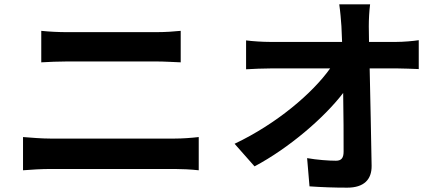

<svg xmlns="http://www.w3.org/2000/svg" viewBox="-20 -821 2040 884"><path d="M86 -37C123 -40 172 -43 211 -43H785C815 -43 860 -41 895 -37V-190C861 -186 819 -183 785 -183H211C172 -183 125 -187 86 -190ZM170 -534C204 -536 250 -538 288 -538H701C736 -538 783 -535 812 -534V-679C784 -676 741 -673 701 -673H287C253 -673 206 -675 170 -679Z M1679 -628 1678 -700C1678 -731 1680 -770 1684 -801H1542C1547 -766 1550 -729 1552 -700C1553 -678 1554 -654 1555 -628H1224C1190 -628 1142 -631 1113 -635V-502C1148 -504 1191 -506 1227 -506H1500C1419 -392 1254 -251 1060 -159L1152 -55C1310 -139 1472 -278 1560 -393C1562 -290 1562 -190 1562 -123C1562 -94 1552 -81 1527 -81C1493 -81 1439 -85 1394 -93L1405 37C1462 41 1518 43 1579 43C1655 43 1692 6 1691 -58C1689 -193 1685 -360 1682 -506H1811C1838 -506 1876 -504 1908 -503V-636C1884 -632 1837 -628 1804 -628Z"/></svg>

Font: Noto Sans CJK JP Bold
Style: Regular
Weight: 700
Designer: Ryoko NISHIZUKA (kana & ideographs); Paul D. Hunt (Latin, Greek & Cyrillic); Wenlong ZHANG (bopomofo); Sandoll Communica
Foundry: Adobe Systems Incorporated
Version: Version 1.004;PS 1.004;hotconv 1.0.82;makeotf.lib2.5.63406